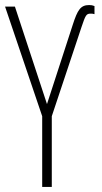

<svg xmlns="http://www.w3.org/2000/svg" viewBox="-20 -740 402 760"><path d="M147 0H185V-280L303 -634C318 -678 321 -686 338 -686C343 -686 348 -686 354 -684V-716C347 -719 341 -720 333 -720C299 -720 287 -701 268 -642L166 -328L39 -714H0L147 -280Z"/></svg>

Font: Noto Sans ExtraCondensed ExtraLight
Style: Regular
Weight: 200
Width: 2
Designer: Monotype Design Team
Foundry: Monotype Imaging Inc.
Version: Version 2.013